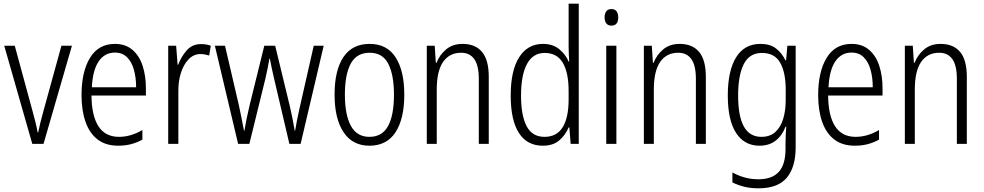

<svg xmlns="http://www.w3.org/2000/svg" viewBox="-20 -831 5333 1041"><path d="M155 -51 3 -583H60L155 -234Q163 -204 171 -173.5Q179 -143 184 -113H187Q192 -137 199 -166.5Q206 -196 215 -227L313 -583H370L216 -51Z M603 -593Q661 -593 698.5 -560.5Q736 -528 753.5 -473.5Q771 -419 771 -354V-313H476Q477 -203 514 -146Q551 -89 625 -89Q689 -89 752 -126V-74Q723 -58 691 -49.5Q659 -41 621 -41Q553 -41 509 -75Q465 -109 443.5 -171Q422 -233 422 -315Q422 -442 468 -517.5Q514 -593 603 -593ZM603 -546Q548 -546 515.5 -499Q483 -452 478 -358H718Q718 -410 706 -453Q694 -496 668.5 -521Q643 -546 603 -546Z M1070 -592Q1083 -592 1097 -590Q1111 -588 1123 -583L1114 -530Q1104 -533 1092 -535.5Q1080 -538 1067 -538Q1030 -538 1002.5 -509.5Q975 -481 960.5 -434.5Q946 -388 947 -333V-51H892V-583H935L943 -480H946Q962 -523 992 -557.5Q1022 -592 1070 -592Z M1466 -405Q1459 -433 1453.5 -461Q1448 -489 1443 -514H1441Q1437 -489 1431 -460.5Q1425 -432 1419 -405L1332 -51H1271L1145 -583H1200L1275 -261Q1283 -223 1290 -188.5Q1297 -154 1303 -122H1305Q1309 -148 1316.5 -184.5Q1324 -221 1333 -259L1413 -583H1472L1551 -257Q1558 -227 1565 -192.5Q1572 -158 1578 -122H1580Q1585 -151 1590 -177.5Q1595 -204 1603 -239L1681 -583H1735L1610 -51H1549Z M2172 -318Q2172 -187 2124.5 -114Q2077 -41 1983 -41Q1891 -41 1842.5 -114.5Q1794 -188 1794 -318Q1794 -450 1842 -521.5Q1890 -593 1984 -593Q2078 -593 2125 -520Q2172 -447 2172 -318ZM1850 -318Q1850 -208 1882.5 -148.5Q1915 -89 1983 -89Q2052 -89 2084 -147.5Q2116 -206 2116 -318Q2116 -424 2085.5 -484.5Q2055 -545 1984 -545Q1914 -545 1882 -486.5Q1850 -428 1850 -318Z M2488 -593Q2557 -593 2593.5 -549.5Q2630 -506 2630 -414V-51H2576V-404Q2576 -476 2551.5 -510.5Q2527 -545 2480 -545Q2417 -545 2382.5 -495.5Q2348 -446 2348 -345V-51H2294V-583H2337L2343 -491H2347Q2363 -533 2398.5 -563Q2434 -593 2488 -593Z M2923 -41Q2838 -41 2793.5 -110Q2749 -179 2749 -313Q2749 -449 2795 -521Q2841 -593 2924 -593Q2977 -593 3012 -564.5Q3047 -536 3063 -497H3066Q3065 -519 3064 -539.5Q3063 -560 3063 -578V-811H3118V-51H3074L3067 -140H3063Q3046 -99 3012.5 -70Q2979 -41 2923 -41ZM2932 -89Q2999 -89 3031 -141.5Q3063 -194 3063 -291V-337Q3063 -437 3031.5 -490.5Q3000 -544 2933 -544Q2870 -544 2837.5 -484.5Q2805 -425 2805 -312Q2805 -204 2835.5 -146.5Q2866 -89 2932 -89Z M3295 -782Q3314 -782 3323 -769.5Q3332 -757 3332 -737Q3332 -692 3295 -692Q3277 -692 3267.5 -704Q3258 -716 3258 -737Q3258 -757 3267 -769.5Q3276 -782 3295 -782ZM3322 -583V-51H3267V-583Z M3665 -593Q3734 -593 3770.5 -549.5Q3807 -506 3807 -414V-51H3753V-404Q3753 -476 3728.5 -510.5Q3704 -545 3657 -545Q3594 -545 3559.5 -495.5Q3525 -446 3525 -345V-51H3471V-583H3514L3520 -491H3524Q3540 -533 3575.5 -563Q3611 -593 3665 -593Z M4103 -593Q4155 -593 4187 -568.5Q4219 -544 4239 -503H4242L4249 -583H4294V-32Q4294 75 4246 132.5Q4198 190 4092 190Q4050 190 4015.5 181.5Q3981 173 3951 158V104Q3984 122 4018.5 131.5Q4053 141 4092 141Q4166 141 4202.5 101Q4239 61 4239 -24V-55Q4239 -75 4240 -97Q4241 -119 4243 -144H4239Q4221 -96 4185.5 -68.5Q4150 -41 4098 -41Q4016 -41 3971 -110Q3926 -179 3926 -314Q3926 -447 3971 -520Q4016 -593 4103 -593ZM4111 -544Q4043 -544 4012.5 -483Q3982 -422 3982 -314Q3982 -200 4013.5 -144.5Q4045 -89 4108 -89Q4155 -89 4184 -115.5Q4213 -142 4226.5 -187Q4240 -232 4240 -288V-345Q4240 -438 4210 -491Q4180 -544 4111 -544Z M4597 -593Q4655 -593 4692.5 -560.5Q4730 -528 4747.5 -473.5Q4765 -419 4765 -354V-313H4470Q4471 -203 4508 -146Q4545 -89 4619 -89Q4683 -89 4746 -126V-74Q4717 -58 4685 -49.5Q4653 -41 4615 -41Q4547 -41 4503 -75Q4459 -109 4437.5 -171Q4416 -233 4416 -315Q4416 -442 4462 -517.5Q4508 -593 4597 -593ZM4597 -546Q4542 -546 4509.5 -499Q4477 -452 4472 -358H4712Q4712 -410 4700 -453Q4688 -496 4662.5 -521Q4637 -546 4597 -546Z M5080 -593Q5149 -593 5185.5 -549.5Q5222 -506 5222 -414V-51H5168V-404Q5168 -476 5143.5 -510.5Q5119 -545 5072 -545Q5009 -545 4974.5 -495.5Q4940 -446 4940 -345V-51H4886V-583H4929L4935 -491H4939Q4955 -533 4990.5 -563Q5026 -593 5080 -593Z"/></svg>

Font: Noto Sans Tamil UI Condensed Light
Style: Regular
Weight: 300
Width: 3
Designer: Jelle Bosma - Monotype Design Team
Foundry: Monotype Imaging Inc.
Version: Version 2.004; ttfautohint (v1.8.4.7-5d5b)